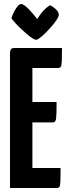

<svg xmlns="http://www.w3.org/2000/svg" viewBox="-20 -940 340 960"><path d="M30 0V-680Q30 -680 33 -690Q36 -700 50 -700H290Q290 -655 289 -634Q288 -613 284 -606.5Q280 -600 270 -600H142V-100H283Q283 -53 282 -32Q281 -11 277.1 -5.5Q273.3 0 263 0ZM38 -328V-430H263Q263 -367 260.6 -347.5Q258.2 -328 244 -328ZM161 -741Q154 -741 141.5 -749Q129 -757 114 -770Q99 -783 83.5 -797.5Q68 -812 56 -825.5Q44 -839 37 -849Q45 -874 59.5 -897Q74 -920 86 -920Q93 -920 103 -912.5Q113 -905 124 -894Q135 -883 144.5 -871.5Q154 -860 160 -852.5Q166 -845 166 -845Q183 -872 197.5 -887Q212 -902 221 -908Q230 -914 230 -914Q250 -904 262 -891Q274 -878 274 -866Q274 -858 264.5 -843Q255 -828 240 -810.5Q225 -793 209 -777Q193 -761 180 -751Q167 -741 161 -741Z"/></svg>

Font: Yanone Kaffeesatz ExtraLight
Style: Regular
Weight: 200
Designer: Yanone (Cyrillic: Daniel Pouzeot, Huerta Tipografica, and Cyreal)
Foundry: Yanone
Version: Version 2.003